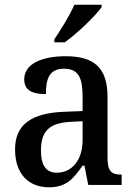

<svg xmlns="http://www.w3.org/2000/svg" viewBox="-20 -786 573 816"><path d="M211 -619V-606H255C309 -644 388 -721 412 -756V-766H296C277 -721 239 -661 211 -619ZM188 10C263 10 292 -27 331 -82H339L355 0H497V-44H494C452 -44 437 -60 437 -116V-374C437 -501 377 -547 259 -547C160 -547 83 -516 83 -449C83 -404 114 -386 175 -386C175 -450 189 -494 252 -494C319 -494 331 -447 331 -373V-314L254 -311C114 -306 44 -257 44 -151C44 -41 107 10 188 10ZM221 -52C175 -52 154 -85 154 -146C154 -223 184 -263 278 -268L331 -271V-191C331 -108 288 -52 221 -52Z"/></svg>

Font: Noto Serif Lao SemiCondensed Medium
Style: Regular
Weight: 500
Width: 4
Designer: Monotype Design Team
Foundry: Monotype Imaging Inc.
Version: Version 2.003